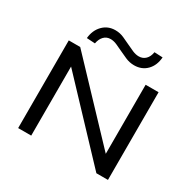

<svg xmlns="http://www.w3.org/2000/svg" viewBox="-197 -1135 1344 1337"><g transform="rotate(30 475.5 -466.0)"><path d="M114 0V-705H206L747 -134H732V-705H836V0H743L205 -570H219V0ZM282 -778 215 -782Q221 -847 261 -888Q301 -929 361 -929Q398 -929 431 -914Q464 -899 491 -886Q515 -874 541 -863Q567 -852 591 -852Q623 -852 644.5 -873Q666 -894 672 -932L739 -929Q734 -862 694.5 -822Q655 -782 594 -782Q557 -782 523 -797Q489 -812 464 -824Q440 -836 413.5 -847.5Q387 -859 363 -859Q331 -859 310 -837.5Q289 -816 282 -778Z"/></g></svg>

Font: Nunito Sans 10pt Expanded Medium
Style: Regular
Weight: 500
Width: 7
Designer: Vernon Adams
Foundry: Vernon Adams
Version: Version 3.101;gftools[0.9.27]